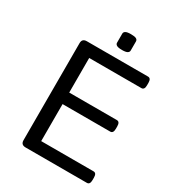

<svg xmlns="http://www.w3.org/2000/svg" viewBox="-203 -979 998 1096"><g transform="rotate(30 296.0 -430.5)"><path d="M137 0Q106 0 106 -30V-670Q106 -700 137 -700H540Q560 -700 560 -670V-654Q560 -624 540 -624H196V-396H510Q530 -396 530 -366V-350Q530 -320 510 -320H196V-76H541Q561 -76 561 -46V-30Q561 0 541 0ZM335 -757Q310 -757 300 -763Q290 -769 290 -779V-839Q290 -849 300 -855Q310 -861 335 -861Q360 -861 370 -855.5Q380 -850 380 -839V-779Q380 -769 370 -763Q360 -757 335 -757Z"/></g></svg>

Font: Asap Semi Expanded
Style: Regular
Weight: 400
Width: 6
Designer: Pablo Cosgaya
Foundry: Omnibus-Type
Version: Version 3.001; ttfautohint (v1.8.4.7-5d5b)